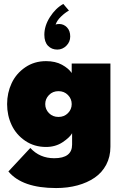

<svg xmlns="http://www.w3.org/2000/svg" viewBox="-20 -732 627 972"><path d="M270 -481Q241.5 -481 223 -500.2Q204.5 -519.5 204.5 -556Q204.5 -601.5 233 -646Q261.5 -690.5 300.5 -712L329 -678.5Q309 -667.5 288.8 -648Q268.5 -628.5 261.5 -607.5Q267 -610.5 280 -610.5Q302.5 -610.5 319 -593.5Q335.5 -576.5 335.5 -547Q335.5 -520 316 -500.5Q296.5 -481 270 -481ZM264 220Q92.5 220 22.5 136L133.5 17Q181 69 254.5 69Q345 69 345 0V-57.5Q333 -36 297 -12Q261 12 213 12Q153.5 12 107.8 -19Q62 -50 39 -98.8Q16 -147.5 16 -205Q16 -262 39 -311Q62 -360 107.8 -391.2Q153.5 -422.5 213 -422.5Q260.5 -422.5 293.8 -404.2Q327 -386 343 -362.5V-410.5H539V11Q539 61.5 517.8 101.8Q496.5 142 459.2 167.5Q422 193 372.2 206.5Q322.5 220 264 220ZM228 -251Q209 -231.5 209 -205Q209 -178.5 228 -159.2Q247 -140 276 -140Q305 -140 324 -159.2Q343 -178.5 343 -205Q343 -231.5 324 -251Q305 -270.5 276 -270.5Q247 -270.5 228 -251Z"/></svg>

Font: League Spartan Black
Style: Regular
Weight: 900
Foundry: The League of Moveable Type
Version: Version 2.002